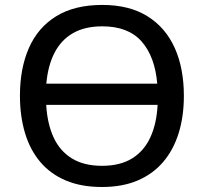

<svg xmlns="http://www.w3.org/2000/svg" viewBox="-20 -745 824 775"><path d="M722.2 -357.9Q722.2 -275.4 701.2 -207.8Q680.2 -140.1 638.9 -91.6Q597.7 -43 535.9 -16.6Q474.1 9.8 391.6 9.8Q307.6 9.8 245.4 -16.6Q183.1 -43 142.1 -91.8Q101.1 -140.6 80.8 -208.5Q60.5 -276.4 60.5 -358.9Q60.5 -468.8 96.7 -551.3Q132.8 -633.8 206.8 -679.4Q280.8 -725.1 393.1 -725.1Q501.5 -725.1 574.7 -679.7Q647.9 -634.3 685.1 -552Q722.2 -469.7 722.2 -357.9ZM391.6 -75.7Q464.4 -75.7 512.7 -105.2Q561 -134.8 586.7 -190.2Q612.3 -245.6 616.2 -321.8H166.5Q170.9 -245.6 196.3 -190.4Q221.7 -135.3 270.3 -105.5Q318.8 -75.7 391.6 -75.7ZM393.1 -638.7Q321.8 -638.7 273.9 -610.8Q226.1 -583 199.7 -531.2Q173.3 -479.5 167 -407.2H614.7Q605.5 -516.1 551.8 -577.4Q498 -638.7 393.1 -638.7Z"/></svg>

Font: Open Sans Medium
Style: Regular
Weight: 500
Designer: Monotype Design Team
Foundry: Monotype Imaging Inc.
Version: Version 3.000